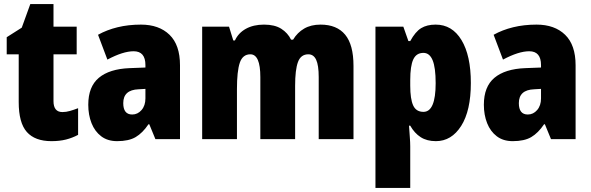

<svg xmlns="http://www.w3.org/2000/svg" viewBox="-20 -684 2904 944"><path d="M287 -133Q305 -133 324 -138.5Q343 -144 364 -152V-21Q336 -6 304.5 2Q273 10 233 10Q152 10 112 -35Q72 -80 72 -182V-417H13V-501L87 -548L129 -664H243V-553H357V-417H243V-187Q243 -133 287 -133Z M673 -563Q762 -563 813.5 -513Q865 -463 865 -363V0H744L714 -73H710Q681 -30 647 -10Q613 10 556 10Q509 10 477.5 -14Q446 -38 430 -78.5Q414 -119 414 -169Q414 -258 466 -301.5Q518 -345 617 -349L695 -352V-364Q695 -432 637 -432Q585 -432 508 -391L462 -513Q505 -537 558 -550Q611 -563 673 -563ZM661 -245Q586 -242 586 -177Q586 -121 630 -121Q657 -121 676 -143Q695 -165 695 -200V-247Z M1556 -563Q1636 -563 1677 -513.5Q1718 -464 1718 -360V0H1547V-305Q1547 -363 1534.5 -390Q1522 -417 1496 -417Q1459 -417 1445 -379Q1431 -341 1431 -262V0H1260V-305Q1260 -417 1211 -417Q1173 -417 1159 -375.5Q1145 -334 1145 -246V0H974V-553H1106L1127 -485H1135Q1152 -522 1189 -542.5Q1226 -563 1278 -563Q1331 -563 1363 -542.5Q1395 -522 1411 -489H1421Q1442 -524 1475.5 -543.5Q1509 -563 1556 -563Z M2122 -563Q2203 -563 2249 -487Q2295 -411 2295 -276Q2295 -140 2247.5 -65Q2200 10 2123 10Q2079 10 2048.5 -9.5Q2018 -29 1997 -66H1991Q1993 -34 1995 -9Q1997 16 1997 36V240H1826V-553H1963L1988 -482H1997Q2022 -528 2050.5 -545.5Q2079 -563 2122 -563ZM2062 -424Q2027 -424 2012 -392Q1997 -360 1997 -290V-263Q1997 -197 2011.5 -165.5Q2026 -134 2062 -134Q2122 -134 2122 -275Q2122 -352 2107 -388Q2092 -424 2062 -424Z M2618 -563Q2707 -563 2758.5 -513Q2810 -463 2810 -363V0H2689L2659 -73H2655Q2626 -30 2592 -10Q2558 10 2501 10Q2454 10 2422.5 -14Q2391 -38 2375 -78.5Q2359 -119 2359 -169Q2359 -258 2411 -301.5Q2463 -345 2562 -349L2640 -352V-364Q2640 -432 2582 -432Q2530 -432 2453 -391L2407 -513Q2450 -537 2503 -550Q2556 -563 2618 -563ZM2606 -245Q2531 -242 2531 -177Q2531 -121 2575 -121Q2602 -121 2621 -143Q2640 -165 2640 -200V-247Z"/></svg>

Font: Noto Sans Kannada Condensed Black
Style: Regular
Weight: 900
Width: 3
Designer: Jelle Bosma - Monotype Design Team
Foundry: Monotype Imaging Inc.
Version: Version 2.005; ttfautohint (v1.8.4.7-5d5b)